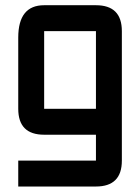

<svg xmlns="http://www.w3.org/2000/svg" viewBox="-20 -508 528 724"><path d="M341.8 195.3H48.8V97.7H341.8V0H146.5Q48.8 0 48.8 -97.7V-366.2Q48.8 -488.3 146.5 -488.3H341.8Q439.5 -488.3 439.5 -390.6V97.7Q439.5 195.3 341.8 195.3ZM146.5 -97.7H341.8V-390.6H146.5Z"/></svg>

Font: BabelStone Runic Beowulf
Style: Regular
Weight: 400
Designer: Andrew West
Foundry: BabelStone
Version: Version 7.004;November 9, 2023